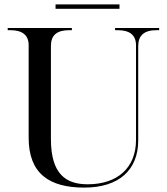

<svg xmlns="http://www.w3.org/2000/svg" viewBox="-20 -841 757 871"><path d="M232 -801H522V-821H232ZM362 10C521 10 607 -71 607 -204V-632C607 -680 634 -704 689 -704H702V-714H502V-704H515C569 -704 597 -681 597 -636V-206C597 -81 514 -5 378 -5C281 -5 211 -49 211 -210V-633C211 -681 238 -704 293 -704H306V-714H15V-704H28C82 -704 110 -681 110 -636V-216C110 -53 204 10 362 10Z"/></svg>

Font: Noto Serif Display
Style: Regular
Weight: 400
Designer: Monotype Design Team
Foundry: Monotype Imaging Inc.
Version: Version 2.009